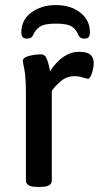

<svg xmlns="http://www.w3.org/2000/svg" viewBox="-20 -734 406 756"><path d="M82 -23V-364Q82 -430 76 -460Q70 -490 70 -494Q70 -508 95 -514Q120 -520 141 -520Q156 -520 162.5 -506Q169 -492 172.5 -476Q176 -460 177 -454Q228 -530 291 -530Q322 -530 335.5 -519Q349 -508 349 -486Q349 -468 342 -446Q335 -424 326 -424Q320 -424 305.5 -429Q291 -434 273 -434Q242 -434 218.5 -413.5Q195 -393 184 -376V-23Q184 2 139 2H128Q82 2 82 -23ZM334 -607Q334 -593 329 -587.5Q324 -582 312 -582Q303 -582 298 -585Q293 -588 289 -595Q281 -617 263.5 -629Q246 -641 200 -641Q155 -641 137 -629Q119 -617 110 -595Q106 -588 101 -585Q96 -582 87 -582Q75 -582 69.5 -587.5Q64 -593 64 -607Q64 -655 103 -684.5Q142 -714 200 -714Q258 -714 296 -684.5Q334 -655 334 -607Z"/></svg>

Font: Asap-Medium
Style: Regular
Weight: 500
Designer: Pablo Cosgaya
Foundry: Omnibus-Type
Version: Version 2.000; ttfautohint (v1.8)